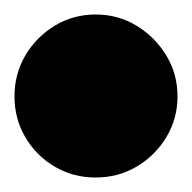

<svg xmlns="http://www.w3.org/2000/svg" viewBox="-82 -1143 265 265"><path d="M-62 -1010Q-62 -979 -47 -953.5Q-32 -928 -6.5 -913Q19 -898 50 -898Q81 -898 106.5 -913Q132 -928 147.5 -953.5Q163 -979 163 -1010Q163 -1041 147.5 -1066.5Q132 -1092 106.5 -1107.5Q81 -1123 50 -1123Q19 -1123 -6.5 -1107.5Q-32 -1092 -47 -1066.5Q-62 -1041 -62 -1010Z"/></svg>

Font: Linefont Black
Style: Regular
Weight: 900
Monospace: yes
Version: Version 3.002;gftools[0.9.33]